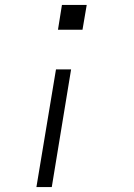

<svg xmlns="http://www.w3.org/2000/svg" viewBox="-20 -540 540 775"><path d="M214 -420 230 -520H330L313 -420ZM127 215 206 -260H267L189 215Z"/></svg>

Font: Iosevka SS04 Light Oblique
Style: Regular
Weight: 300
Italic angle: -9°
Monospace: yes
Designer: Belleve Invis
Foundry: Belleve Invis
Version: Version 19.0.0; ttfautohint (v1.8.4)